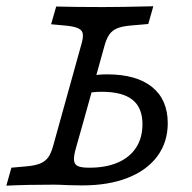

<svg xmlns="http://www.w3.org/2000/svg" viewBox="-21 -591 613 612"><path d="M184.7 -509.7 141.9 -513.7 158.1 -570.2Q219.4 -568.5 305.6 -568.5H308.9Q361.3 -568.5 467.7 -571L451.6 -514.5L396 -509.7Q368.5 -507.3 352.8 -500.8Q337.1 -494.4 327.8 -481.5Q318.5 -468.5 312.1 -445.2L244.4 -201.6H169.4L237.1 -445.2Q244.4 -468.5 243.1 -481.5Q241.9 -494.4 228.2 -500.8Q214.5 -507.3 184.7 -509.7ZM-0.8 0.8 15.3 -56.5 60.5 -60.5Q90.3 -62.9 106.9 -69.8Q123.4 -76.6 132.7 -89.5Q141.9 -102.4 148.4 -125.8L169.4 -201.6H244.4L221.8 -121.8Q213.7 -94.4 214.9 -80.6Q216.1 -66.9 227 -61.7Q237.9 -56.5 262.1 -56.5H264.5Q316.9 -56.5 354.8 -73Q392.7 -89.5 412.9 -120.6Q433.1 -151.6 433.1 -195.2Q433.1 -247.6 401.2 -273Q369.4 -298.4 304 -298.4Q276.6 -298.4 253.2 -293.5L267.7 -350Q279 -351.6 292.7 -352.8Q306.5 -354 320.2 -354Q413.7 -354 463.7 -313.7Q513.7 -273.4 513.7 -198.4Q513.7 -137.9 480.6 -93.1Q447.6 -48.4 386.3 -24.2Q325 0 241.1 0Q219.4 -0.8 196.8 -0.8Q166.1 -2.4 150 -2.4H152.4Q62.1 -2.4 -0.8 0.8Z"/></svg>

Font: Playfair Micro SmCond SmLight
Style: Italic
Weight: 360
Width: 4
Italic angle: -15.6°
Designer: Claus Eggers Sørensen
Foundry: Claus Eggers Sørensen
Version: Version 2.203;Glyphs 3.3 (3326)